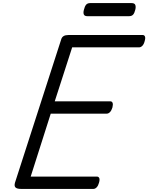

<svg xmlns="http://www.w3.org/2000/svg" viewBox="-20 -1225 962 1245"><path d="M116 0Q91 0 81 -9Q71 -18 77 -40L377 -970Q381 -984 392.5 -991Q404 -998 424 -998H905Q916 -998 920 -988Q924 -978 918 -958Q913 -938 903 -928Q893 -918 882 -918H448L335 -568H695Q706 -568 710 -558Q714 -548 709 -528Q703 -508 693 -498Q683 -488 672 -488H309L179 -80H608Q619 -80 623.5 -70.5Q628 -61 622 -40Q617 -21 607 -10.5Q597 0 586 0ZM547 -1120Q528 -1120 523.5 -1131.5Q519 -1143 524 -1161Q529 -1183 538 -1194Q547 -1205 565 -1205H833Q853 -1205 857.5 -1192.5Q862 -1180 857 -1161Q852 -1140 843 -1130Q834 -1120 816 -1120Z"/></svg>

Font: Playwrite RO
Style: Regular
Weight: 400
Designer: Veronika Burian, José Scaglione
Foundry: TypeTogether
Version: Version 1.002